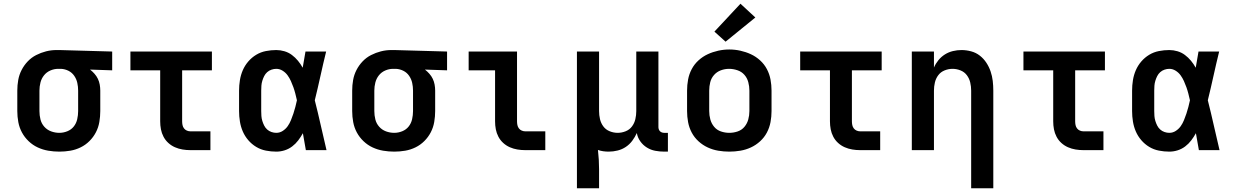

<svg xmlns="http://www.w3.org/2000/svg" viewBox="-20 -807 6640 1032"><path d="M299 8Q269 8 239.5 3Q210 -2 183 -14.5Q156 -27 134 -48Q112 -69 98 -95Q84 -121 78.5 -150.5Q73 -180 73 -210V-320Q73 -349 78 -377Q83 -405 96 -430.5Q109 -456 129 -477Q149 -498 174.5 -511Q200 -524 227.5 -531Q255 -538 284 -538Q288 -538 292 -538Q296 -538 300 -538L583 -530V-429L464 -433Q477 -423 488 -410.5Q499 -398 506 -383.5Q513 -369 516 -352.5Q519 -336 519 -320V-210Q519 -181 514 -151.5Q509 -122 495.5 -96Q482 -70 461 -49Q440 -28 413.5 -15Q387 -2 358 3Q329 8 299 8ZM299 -93Q321 -93 342 -101.5Q363 -110 376.5 -127Q390 -144 395 -166Q400 -188 400 -210V-320Q400 -341 395.5 -361.5Q391 -382 379 -399.5Q367 -417 348 -426.5Q329 -436 308 -437H300Q298 -437 296.5 -437Q295 -437 293 -437Q271 -437 250.5 -428Q230 -419 216.5 -402Q203 -385 197.5 -363.5Q192 -342 192 -320V-210Q192 -187 197.5 -165Q203 -143 218 -126Q233 -109 254.5 -101Q276 -93 299 -93Z M1004 0Q982 0 961 -3.5Q940 -7 920.5 -15.5Q901 -24 885 -38.5Q869 -53 859 -72Q849 -91 845 -112Q841 -133 841 -155V-429H681V-530H1119V-429H959V-155Q959 -145 961 -135Q963 -125 969 -117Q975 -109 984.5 -105Q994 -101 1004 -101H1111V0Z M1465 8Q1437 8 1409 2.5Q1381 -3 1357 -17.5Q1333 -32 1314.5 -53.5Q1296 -75 1285 -100.5Q1274 -126 1269.5 -154Q1265 -182 1265 -210V-320Q1265 -348 1269.5 -376Q1274 -404 1285 -429.5Q1296 -455 1314.5 -476.5Q1333 -498 1357 -512.5Q1381 -527 1409 -532.5Q1437 -538 1465 -538Q1487 -538 1509 -531.5Q1531 -525 1549 -511.5Q1567 -498 1581.5 -480.5Q1596 -463 1607 -443Q1611 -465 1614.5 -486.5Q1618 -508 1622 -530H1733Q1717 -465 1702.5 -399Q1688 -333 1672 -268Q1689 -201 1704 -134Q1719 -67 1735 0H1624Q1620 -23 1616 -45.5Q1612 -68 1608 -91Q1597 -71 1583 -52.5Q1569 -34 1550.5 -20Q1532 -6 1510 1Q1488 8 1465 8ZM1465 -93Q1484 -93 1500 -103.5Q1516 -114 1526.5 -129Q1537 -144 1544 -161.5Q1551 -179 1557 -196.5Q1563 -214 1567.5 -232Q1572 -250 1576 -268Q1572 -286 1567.5 -303.5Q1563 -321 1557 -338Q1551 -355 1543.5 -371.5Q1536 -388 1525.5 -402.5Q1515 -417 1499 -427Q1483 -437 1465 -437Q1452 -437 1439 -432.5Q1426 -428 1416 -419Q1406 -410 1400 -398Q1394 -386 1390 -373Q1386 -360 1385 -346.5Q1384 -333 1384 -320V-210Q1384 -197 1385 -183.5Q1386 -170 1390 -157Q1394 -144 1400 -132Q1406 -120 1416 -111Q1426 -102 1439 -97.5Q1452 -93 1465 -93Z M2099 8Q2069 8 2039.5 3Q2010 -2 1983 -14.5Q1956 -27 1934 -48Q1912 -69 1898 -95Q1884 -121 1878.5 -150.5Q1873 -180 1873 -210V-320Q1873 -349 1878 -377Q1883 -405 1896 -430.5Q1909 -456 1929 -477Q1949 -498 1974.5 -511Q2000 -524 2027.5 -531Q2055 -538 2084 -538Q2088 -538 2092 -538Q2096 -538 2100 -538L2383 -530V-429L2264 -433Q2277 -423 2288 -410.5Q2299 -398 2306 -383.5Q2313 -369 2316 -352.5Q2319 -336 2319 -320V-210Q2319 -181 2314 -151.5Q2309 -122 2295.5 -96Q2282 -70 2261 -49Q2240 -28 2213.5 -15Q2187 -2 2158 3Q2129 8 2099 8ZM2099 -93Q2121 -93 2142 -101.5Q2163 -110 2176.5 -127Q2190 -144 2195 -166Q2200 -188 2200 -210V-320Q2200 -341 2195.5 -361.5Q2191 -382 2179 -399.5Q2167 -417 2148 -426.5Q2129 -436 2108 -437H2100Q2098 -437 2096.5 -437Q2095 -437 2093 -437Q2071 -437 2050.5 -428Q2030 -419 2016.5 -402Q2003 -385 1997.5 -363.5Q1992 -342 1992 -320V-210Q1992 -187 1997.5 -165Q2003 -143 2018 -126Q2033 -109 2054.5 -101Q2076 -93 2099 -93Z M2804 0Q2782 0 2761 -3.5Q2740 -7 2720.5 -15.5Q2701 -24 2685 -38.5Q2669 -53 2659 -72Q2649 -91 2645 -112Q2641 -133 2641 -155V-429H2499V-530H2759V-155Q2759 -145 2761 -135Q2763 -125 2769 -117Q2775 -109 2784.5 -105Q2794 -101 2804 -101H2911V0Z M3081 205V-530H3200V-210Q3200 -188 3205 -166.5Q3210 -145 3223 -127.5Q3236 -110 3257 -101.5Q3278 -93 3300 -93Q3322 -93 3343 -101.5Q3364 -110 3377 -127.5Q3390 -145 3395 -166.5Q3400 -188 3400 -210V-530H3519V-124Q3519 -118 3521 -112Q3523 -106 3527.5 -101.5Q3532 -97 3538 -95Q3544 -93 3550 -93H3570V8H3550Q3526 8 3502 3.5Q3478 -1 3457 -14Q3436 -27 3421.5 -47.5Q3407 -68 3403 -92Q3393 -70 3378.5 -50.5Q3364 -31 3344 -17.5Q3324 -4 3300 2Q3276 8 3252 8Q3237 8 3222.5 6Q3208 4 3194 -1Q3197 25 3198.5 51Q3200 77 3200 102V205Z M3900 8Q3870 8 3840.5 3Q3811 -2 3784 -14.5Q3757 -27 3734.5 -47.5Q3712 -68 3698 -94.5Q3684 -121 3678.5 -150.5Q3673 -180 3673 -210V-320Q3673 -350 3678.5 -379.5Q3684 -409 3698 -435.5Q3712 -462 3734.5 -482.5Q3757 -503 3784 -515.5Q3811 -528 3840.5 -534.5Q3870 -541 3900 -541Q3930 -541 3959.5 -534.5Q3989 -528 4016 -515.5Q4043 -503 4065.5 -482.5Q4088 -462 4102 -435.5Q4116 -409 4121.5 -379.5Q4127 -350 4127 -320V-210Q4127 -180 4121.5 -150.5Q4116 -121 4102 -94.5Q4088 -68 4065.5 -47.5Q4043 -27 4016 -14.5Q3989 -2 3959.5 3Q3930 8 3900 8ZM3900 -93Q3923 -93 3945 -100.5Q3967 -108 3981.5 -125.5Q3996 -143 4002 -165Q4008 -187 4008 -210V-320Q4008 -343 4002 -365.5Q3996 -388 3981 -405Q3966 -422 3943.5 -429.5Q3921 -437 3899 -437Q3876 -437 3854.5 -429Q3833 -421 3818 -404Q3803 -387 3797.5 -365Q3792 -343 3792 -320V-210Q3792 -187 3798 -165Q3804 -143 3818.5 -125.5Q3833 -108 3855 -100.5Q3877 -93 3900 -93ZM3880 -583 3820 -637 3960 -787 4040 -713Z M4604 0Q4582 0 4561 -3.5Q4540 -7 4520.5 -15.5Q4501 -24 4485 -38.5Q4469 -53 4459 -72Q4449 -91 4445 -112Q4441 -133 4441 -155V-429H4281V-530H4719V-429H4559V-155Q4559 -145 4561 -135Q4563 -125 4569 -117Q4575 -109 4584.5 -105Q4594 -101 4604 -101H4711V0Z M5200 205V-320Q5200 -342 5195 -363.5Q5190 -385 5177 -402.5Q5164 -420 5143 -428.5Q5122 -437 5100 -437Q5078 -437 5057 -428.5Q5036 -420 5023 -402.5Q5010 -385 5005 -363.5Q5000 -342 5000 -320V0H4881V-530H5000V-444Q5009 -465 5024 -483.5Q5039 -502 5059 -514.5Q5079 -527 5102 -532.5Q5125 -538 5148 -538Q5174 -538 5200 -531Q5226 -524 5246.5 -508Q5267 -492 5281.5 -470Q5296 -448 5304.5 -423Q5313 -398 5316 -372Q5319 -346 5319 -320V205Z M5804 0Q5782 0 5761 -3.5Q5740 -7 5720.5 -15.5Q5701 -24 5685 -38.5Q5669 -53 5659 -72Q5649 -91 5645 -112Q5641 -133 5641 -155V-429H5481V-530H5919V-429H5759V-155Q5759 -145 5761 -135Q5763 -125 5769 -117Q5775 -109 5784.5 -105Q5794 -101 5804 -101H5911V0Z M6265 8Q6237 8 6209 2.5Q6181 -3 6157 -17.5Q6133 -32 6114.5 -53.5Q6096 -75 6085 -100.5Q6074 -126 6069.5 -154Q6065 -182 6065 -210V-320Q6065 -348 6069.5 -376Q6074 -404 6085 -429.5Q6096 -455 6114.5 -476.5Q6133 -498 6157 -512.5Q6181 -527 6209 -532.5Q6237 -538 6265 -538Q6287 -538 6309 -531.5Q6331 -525 6349 -511.5Q6367 -498 6381.5 -480.5Q6396 -463 6407 -443Q6411 -465 6414.5 -486.5Q6418 -508 6422 -530H6533Q6517 -465 6502.5 -399Q6488 -333 6472 -268Q6489 -201 6504 -134Q6519 -67 6535 0H6424Q6420 -23 6416 -45.5Q6412 -68 6408 -91Q6397 -71 6383 -52.5Q6369 -34 6350.5 -20Q6332 -6 6310 1Q6288 8 6265 8ZM6265 -93Q6284 -93 6300 -103.5Q6316 -114 6326.5 -129Q6337 -144 6344 -161.5Q6351 -179 6357 -196.5Q6363 -214 6367.5 -232Q6372 -250 6376 -268Q6372 -286 6367.5 -303.5Q6363 -321 6357 -338Q6351 -355 6343.5 -371.5Q6336 -388 6325.5 -402.5Q6315 -417 6299 -427Q6283 -437 6265 -437Q6252 -437 6239 -432.5Q6226 -428 6216 -419Q6206 -410 6200 -398Q6194 -386 6190 -373Q6186 -360 6185 -346.5Q6184 -333 6184 -320V-210Q6184 -197 6185 -183.5Q6186 -170 6190 -157Q6194 -144 6200 -132Q6206 -120 6216 -111Q6226 -102 6239 -97.5Q6252 -93 6265 -93Z"/></svg>

Font: Iosevka Curly Extended
Style: Bold
Weight: 700
Width: 7
Monospace: yes
Designer: Belleve Invis
Foundry: Belleve Invis
Version: Version 11.1.0; ttfautohint (v1.8.3)